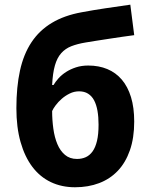

<svg xmlns="http://www.w3.org/2000/svg" viewBox="-20 -788 653 818"><path d="M49.8 -327.1Q49.8 -417.5 65.2 -487.5Q80.6 -557.6 114.3 -608.2Q147.9 -658.7 200.7 -690.4Q253.4 -722.2 328.1 -735.8Q377.9 -745.1 429 -752.7Q480 -760.3 535.2 -768.1L551.8 -638.2Q527.8 -635.3 500.2 -631.1Q472.7 -627 444.8 -622.8Q417 -618.7 391.1 -614.5Q365.2 -610.4 344.2 -606.9Q309.6 -601.1 283.9 -591.1Q258.3 -581.1 240.7 -561.3Q223.1 -541.5 213.9 -509Q204.6 -476.6 202.1 -425.8H208Q216.3 -439.9 229.5 -454.6Q242.7 -469.2 261.2 -481.2Q279.8 -493.2 303.5 -501Q327.1 -508.8 356 -508.8Q400.9 -508.8 437.3 -493.7Q473.6 -478.5 499 -448.7Q524.4 -418.9 538.1 -374.3Q551.8 -329.6 551.8 -270Q551.8 -200.2 533.4 -147.7Q515.1 -95.2 481.9 -60.3Q448.7 -25.4 402.3 -7.8Q356 9.8 299.8 9.8Q242.7 9.8 196.5 -12.2Q150.4 -34.2 117.9 -77.1Q85.4 -120.1 67.6 -182.9Q49.8 -245.6 49.8 -327.1ZM308.1 -110.8Q328.6 -110.8 345.5 -118.4Q362.3 -126 374.5 -143.1Q386.7 -160.2 393.3 -188Q399.9 -215.8 399.9 -256.8Q399.9 -289.6 395.3 -315.9Q390.6 -342.3 380.9 -360.6Q371.1 -378.9 355.2 -388.9Q339.4 -398.9 316.9 -398.9Q295.9 -398.9 277.1 -389.6Q258.3 -380.4 243.2 -367.2Q228 -354 217.3 -339.6Q206.5 -325.2 202.1 -314.9Q202.1 -276.4 207.3 -239.5Q212.4 -202.6 224.4 -174.1Q236.3 -145.5 256.8 -128.2Q277.3 -110.8 308.1 -110.8Z"/></svg>

Font: Droid Sans
Style: Bold
Weight: 700
Foundry: Ascender Corporation
Version: Version 1.00 build 112